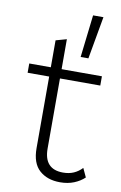

<svg xmlns="http://www.w3.org/2000/svg" viewBox="-88 -817 553 877"><g transform="rotate(10 188.5 -378.5)"><path d="M319 -767 284 -570H248L271 -767ZM359 -500V-457H172V-132Q172 -36 260 -36Q288 -36 309.5 -45.5Q331 -55 348 -73L367 -32Q347 -13 318.5 -1.5Q290 10 254 10Q195 10 158.5 -22.5Q122 -55 122 -125V-457H22V-500H122V-625L172 -639V-500Z"/></g></svg>

Font: Work Sans Light
Style: Regular
Weight: 300
Designer: Wei Huang
Foundry: Wei Huang
Version: Version 2.012; ttfautohint (v1.8.3)